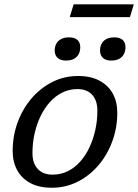

<svg xmlns="http://www.w3.org/2000/svg" viewBox="-20 -872 648 902"><path d="M346.5 -515Q406.5 -515 447.8 -492.8Q489 -470.5 510 -432Q531 -393.5 531 -342.5Q531 -271.5 507.5 -207.8Q484 -144 442 -95Q400 -46 344.2 -18Q288.5 10 223.5 10Q163.5 10 122.5 -12Q81.5 -34 60.5 -73Q39.5 -112 39.5 -162.5Q39.5 -233.5 62.8 -297Q86 -360.5 128.2 -409.8Q170.5 -459 226.2 -487Q282 -515 346.5 -515ZM226.5 -51.5Q265 -51.5 297.8 -67.5Q330.5 -83.5 356.2 -112.2Q382 -141 400 -179.2Q418 -217.5 427.8 -261.8Q437.5 -306 437.5 -352Q437.5 -400 413 -426.8Q388.5 -453.5 343.5 -453.5Q305.5 -453.5 272.8 -437.2Q240 -421 214.2 -392.2Q188.5 -363.5 170.2 -325.5Q152 -287.5 142.2 -243.5Q132.5 -199.5 132.5 -152.5Q132.5 -105 157.5 -78.2Q182.5 -51.5 226.5 -51.5ZM289.5 -587.5Q265 -587.5 251 -599.8Q237 -612 237 -635Q237 -652 244.2 -666Q251.5 -680 266.5 -688.2Q281.5 -696.5 304.5 -696.5Q329.5 -696.5 343.2 -684.8Q357 -673 357 -650Q357 -632.5 349.8 -618.2Q342.5 -604 327.8 -595.8Q313 -587.5 289.5 -587.5ZM502 -587.5Q477.5 -587.5 463.8 -599.8Q450 -612 450 -635Q450 -652 457 -666Q464 -680 479 -688.2Q494 -696.5 517 -696.5Q542 -696.5 555.8 -684.8Q569.5 -673 569.5 -650Q569.5 -632.5 562.2 -618.2Q555 -604 540.2 -595.8Q525.5 -587.5 502 -587.5ZM307.5 -791.5 326 -851.5H608.5L590.5 -791.5Z"/></svg>

Font: Newsreader 7pt
Style: Italic
Weight: 400
Italic angle: -17°
Designer: Hugues Gentile
Foundry: Production Type
Version: Version 1.003